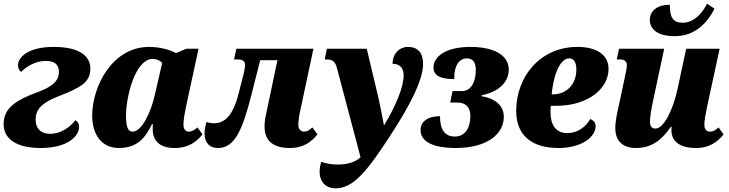

<svg xmlns="http://www.w3.org/2000/svg" viewBox="-22 -804 4010 1056"><path d="M202 10C350 10 413 -55 413 -106C413 -127 403 -137 392 -143C368 -108 314 -68 254 -68C202 -68 174 -98 174 -146C174 -210 219 -242 296 -273C422 -322 475 -351 475 -427C475 -484 432 -546 273 -546C131 -546 77 -488 77 -445C77 -428 85 -415 94 -408C123 -437 170 -469 231 -469C280 -469 302 -447 302 -409C302 -359 267 -329 190 -299C61 -253 -2 -207 -2 -122C-2 -40 68 10 202 10Z M631 10C729 10 774 -40 814 -121H819C818 -113 818 -105 818 -93C818 -30 856 10 938 10C1019 10 1060 -27 1092 -65L1064 -103C1046 -88 1033 -80 1015 -80C998 -80 987 -95 987 -119C987 -145 993 -178 1001 -217L1070 -536H1003L946 -512C916 -529 859 -546 798 -546C595 -546 485 -328 485 -168C485 -67 535 10 631 10ZM708 -80C685 -80 671 -99 671 -167C671 -273 722 -480 818 -480C833 -480 854 -475 870 -458L831 -288C808 -182 756 -80 708 -80Z M1177 10C1269 10 1312 -89 1362 -287L1409 -473H1504L1441 -174C1436 -153 1433 -128 1433 -106C1433 -47 1463 10 1571 10C1652 10 1693 -27 1724 -65L1696 -103C1680 -88 1667 -80 1651 -80C1630 -80 1619 -95 1619 -119C1619 -142 1624 -174 1634 -217L1702 -536H1278L1265 -477H1287C1314 -477 1326 -466 1326 -447C1326 -436 1323 -420 1318 -398L1291 -292C1259 -163 1210 -126 1156 -126C1142 -126 1129 -128 1114 -133C1107 -111 1103 -90 1103 -71C1103 -23 1127 10 1177 10Z M1824 232C1921 232 1998 137 2125 -59C2220 -204 2305 -358 2305 -452C2305 -511 2278 -546 2222 -546C2174 -546 2137 -508 2137 -453C2173 -453 2198 -434 2198 -390C2198 -326 2157 -225 2090 -114C2081 -163 2066 -239 2055 -284L1995 -536H1776L1764 -477H1778C1810 -477 1823 -463 1833 -423L1961 61C1932 89 1885 101 1837 101C1805 101 1773 96 1744 86C1739 106 1736 124 1736 140C1736 202 1775 232 1824 232Z M2485 10C2660 10 2749 -69 2749 -161C2749 -228 2695 -264 2626 -275L2627 -280C2724 -300 2776 -353 2776 -422C2776 -501 2694 -546 2565 -546C2429 -546 2362 -492 2362 -433C2362 -394 2390 -369 2476 -369C2476 -451 2508 -483 2546 -483C2581 -483 2595 -458 2595 -419C2595 -355 2570 -303 2518 -303H2467L2454 -240H2493C2541 -240 2565 -213 2565 -166C2565 -101 2536 -53 2480 -53C2422 -53 2398 -94 2398 -165C2329 -165 2291 -134 2291 -89C2291 -30 2350 10 2485 10Z M3049 10C3182 10 3254 -54 3254 -110C3254 -128 3245 -141 3224 -149C3199 -105 3154 -72 3099 -72C3035 -72 3006 -116 3006 -187C3006 -198 3006 -210 3007 -222H3037C3213 -222 3325 -317 3325 -425C3325 -501 3262 -546 3154 -546C2946 -546 2817 -379 2817 -194C2817 -56 2907 10 3049 10ZM3012 -285C3026 -419 3067 -483 3109 -483C3136 -483 3148 -458 3148 -422C3148 -338 3092 -285 3019 -285Z M3689 -605C3805 -605 3871 -684 3908 -756L3867 -784C3845 -740 3800 -679 3733 -679C3679 -679 3662 -708 3662 -778C3595 -778 3552 -746 3552 -694C3552 -647 3590 -605 3689 -605ZM3476 10C3562 10 3618 -34 3668 -107H3672C3671 -102 3671 -97 3671 -87C3671 -29 3714 10 3805 10C3885 10 3926 -27 3958 -65L3930 -103C3914 -88 3900 -80 3883 -80C3863 -80 3852 -94 3852 -117C3852 -142 3859 -177 3867 -217L3936 -536H3752L3704 -312C3680 -202 3630 -97 3583 -97C3560 -97 3553 -112 3553 -136C3553 -159 3559 -197 3568 -241L3631 -536H3383L3370 -477H3389C3415 -477 3426 -464 3426 -446C3426 -431 3421 -411 3415 -381L3380 -217C3370 -174 3362 -131 3362 -101C3362 -42 3390 10 3476 10Z"/></svg>

Font: Noto Serif SemiCondensed Black
Style: Italic
Weight: 900
Width: 4
Italic angle: -12°
Designer: Monotype Design Team
Foundry: Monotype Imaging Inc.
Version: Version 2.014